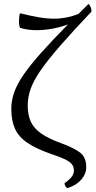

<svg xmlns="http://www.w3.org/2000/svg" viewBox="-20 -751 466 935"><path d="M311 164Q304 166 297.5 153.5Q291 141 298 138Q309 132 324.5 115.5Q340 99 340 79Q340 54 319 38Q298 22 235 1Q159 -25 115 -54.5Q71 -84 53 -124Q35 -164 35 -222Q35 -261 49 -301Q63 -341 95 -387.5Q127 -434 180 -493.5Q233 -553 311 -632Q273 -618 233.5 -611Q194 -604 158 -604Q115 -604 80 -615Q76 -615 74 -626.5Q72 -638 72.5 -652Q73 -666 74.5 -676Q76 -686 80 -686Q127 -674 168 -667Q209 -660 244 -660Q303 -660 362 -683Q383 -705 409 -730Q412 -733 417 -725Q422 -717 424.5 -706.5Q427 -696 424 -693Q333 -597 273 -528Q213 -459 178 -408.5Q143 -358 129 -317.5Q115 -277 115 -238Q115 -191 130 -158.5Q145 -126 180.5 -101Q216 -76 277 -54Q340 -31 370 -8Q400 15 400 63Q400 96 375.5 124Q351 152 311 164Z"/></svg>

Font: Junicode SmExp
Style: Regular
Weight: 400
Width: 6
Designer: Peter S. Baker
Version: Version 2.205; ttfautohint (v1.8.4)